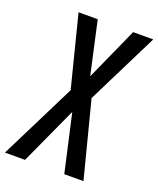

<svg xmlns="http://www.w3.org/2000/svg" viewBox="-188 -868 814 988"><g transform="rotate(20 219.0 -374.0)"><path d="M285 30H390L283 -386L478 -778H368L238 -489L174 -778H69L168 -387L-40 30H70L214 -285Z"/></g></svg>

Font: Smiley Sans Oblique
Style: Regular
Weight: 400
Italic angle: -8°
Designer: oooooohmygosh, Nagisa Chen, Janine Sui, Heda Shi, Jian Li
Foundry: atelierAnchor
Version: Version 2.0.1